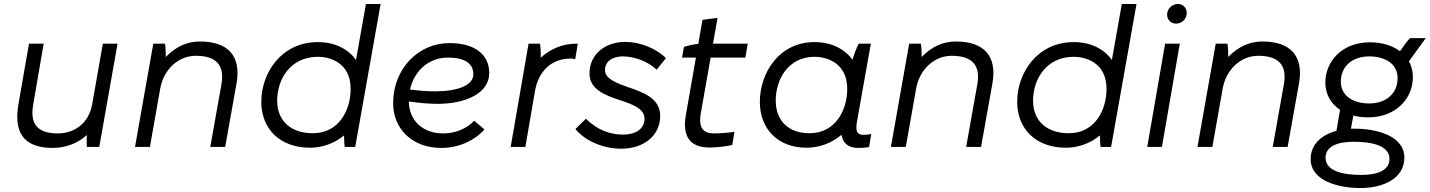

<svg xmlns="http://www.w3.org/2000/svg" viewBox="-20 -740 7201 967"><path d="M245 5C310 5 369 -17 418 -60C416 -38 416 -12 418 0H480L572 -520H498L444 -214C428 -122 358 -68 270 -68C145 -68 135 -142 147 -213L200 -520H126L73 -216C50 -83 90 5 245 5Z M660 0H735L787 -294C805 -393 880 -459 966 -459C1068 -459 1113 -413 1095 -314L1039 0H1114L1171 -318C1196 -456 1131 -531 987 -531C926 -531 868 -508 815 -453C815 -477 814 -502 811 -520H752Z M1716 0H1769L1897 -720H1823L1773 -438C1733 -494 1666 -528 1581 -528C1398 -528 1296 -374 1296 -227C1296 -90 1391 4 1541 4C1602 4 1663 -17 1713 -58C1713 -34 1714 -12 1716 0ZM1582 -454C1632 -454 1746 -431 1746 -292C1746 -188 1689 -69 1556 -69C1445 -69 1376 -131 1376 -233C1376 -341 1442 -454 1582 -454Z M2202 5C2285 5 2365 -27 2420 -88L2368 -132C2335 -95 2276 -68 2213 -68C2106 -68 2040 -136 2039 -229C2086 -222 2136 -217 2185 -217C2321 -217 2444 -268 2444 -372C2444 -467 2369 -523 2244 -523C2086 -523 1960 -393 1960 -220C1960 -92 2055 5 2202 5ZM2045 -289C2066 -383 2139 -450 2235 -450C2326 -450 2364 -417 2364 -366C2364 -310 2285 -280 2171 -280C2130 -280 2086 -284 2045 -289Z M2552 0H2626L2674 -279C2692 -384 2759 -445 2854 -445C2862 -445 2870 -444 2877 -442L2890 -520H2882C2813 -520 2751 -493 2703 -449C2704 -474 2703 -501 2700 -520H2642Z M3109 9C3218 9 3305 -53 3305 -157C3305 -245 3219 -276 3140 -302C3056 -331 3027 -354 3027 -387C3027 -431 3065 -456 3117 -456C3175 -456 3243 -431 3287 -389L3334 -447C3286 -496 3203 -529 3130 -529C3028 -529 2949 -467 2949 -370C2949 -289 3028 -260 3104 -235C3168 -214 3226 -192 3226 -142C3226 -90 3180 -62 3119 -62C3045 -62 2984 -90 2931 -142L2878 -90C2928 -29 3020 9 3109 9Z M3554 3C3590 3 3642 -3 3668 -10L3679 -76C3656 -72 3604 -68 3577 -68C3523 -68 3496 -94 3510 -172L3559 -450H3734L3746 -520H3571L3594 -650L3518 -640L3497 -519C3474 -517 3447 -511 3425 -504L3415 -450H3485L3434 -159C3414 -42 3465 3 3554 3Z M4301 5C4321 5 4337 4 4357 1L4368 -65C4355 -62 4342 -61 4328 -61C4296 -61 4288 -80 4296 -127L4366 -520H4305C4292 -495 4281 -466 4274 -439C4233 -494 4167 -528 4082 -528C3905 -528 3807 -374 3807 -227C3807 -90 3898 4 4042 4C4104 4 4168 -18 4218 -61C4225 -19 4253 5 4301 5ZM4083 -454C4133 -454 4247 -431 4247 -292C4247 -188 4190 -69 4057 -69C3952 -69 3887 -131 3887 -233C3887 -341 3950 -454 4083 -454Z M4467 0H4542L4594 -294C4612 -393 4687 -459 4773 -459C4875 -459 4920 -413 4902 -314L4846 0H4921L4978 -318C5003 -456 4938 -531 4794 -531C4733 -531 4675 -508 4622 -453C4622 -477 4621 -502 4618 -520H4559Z M5523 0H5576L5704 -720H5630L5580 -438C5540 -494 5473 -528 5388 -528C5205 -528 5103 -374 5103 -227C5103 -90 5198 4 5348 4C5409 4 5470 -17 5520 -58C5520 -34 5521 -12 5523 0ZM5389 -454C5439 -454 5553 -431 5553 -292C5553 -188 5496 -69 5363 -69C5252 -69 5183 -131 5183 -233C5183 -341 5249 -454 5389 -454Z M5758 0H5832L5922 -520H5848ZM5903 -621C5931 -621 5957 -643 5957 -675C5957 -700 5938 -720 5913 -720C5884 -720 5858 -697 5858 -666C5858 -641 5877 -621 5903 -621Z M6011 0H6086L6138 -294C6156 -393 6231 -459 6317 -459C6419 -459 6464 -413 6446 -314L6390 0H6465L6522 -318C6547 -456 6482 -531 6338 -531C6277 -531 6219 -508 6166 -453C6166 -477 6165 -502 6162 -520H6103Z M6871 -149C7014 -149 7096 -247 7096 -352C7096 -381 7089 -408 7076 -431L7161 -548H7082C7069 -536 7048 -507 7031 -482C6992 -511 6940 -527 6880 -527C6737 -527 6655 -429 6655 -324C6655 -265 6683 -218 6729 -187L6711 -81C6634 -60 6581 -12 6581 61C6581 173 6725 207 6831 207C6955 207 7053 154 7053 54C7053 -58 6909 -92 6803 -92H6784L6796 -158C6819 -152 6844 -149 6871 -149ZM6837 141C6746 141 6656 123 6656 54C6656 -1 6713 -26 6797 -26C6888 -26 6978 -8 6978 61C6978 116 6921 141 6837 141ZM6876 -219C6789 -219 6733 -262 6733 -328C6733 -407 6792 -456 6876 -456C6963 -456 7019 -413 7019 -347C7019 -268 6960 -219 6876 -219Z"/></svg>

Font: Fixel Display
Style: Italic
Weight: 400
Italic angle: -10°
Designer: AlfaBravo + MacPaw
Foundry: Kyrylo Tkachov, Marchela Mozhyna, Serhii Makarenko, Maria Weinstein, Zakhar Kryvoshyya
Version: Version 1.210;Glyphs 3.2 (3217)